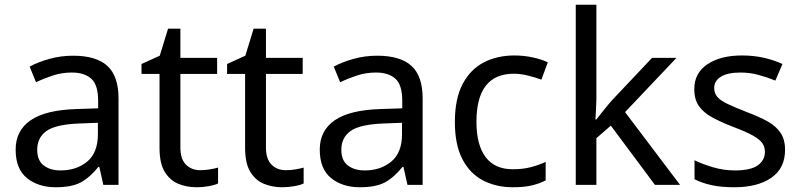

<svg xmlns="http://www.w3.org/2000/svg" viewBox="-20 -780 3377 810"><path d="M288 -545Q386 -545 433 -502Q480 -459 480 -365V0H416L399 -76H395Q360 -32 321.5 -11Q283 10 215 10Q142 10 94 -28.5Q46 -67 46 -149Q46 -229 109 -272.5Q172 -316 303 -320L394 -323V-355Q394 -422 365 -448Q336 -474 283 -474Q241 -474 203 -461.5Q165 -449 132 -433L105 -499Q140 -518 188 -531.5Q236 -545 288 -545ZM314 -259Q214 -255 175.5 -227Q137 -199 137 -148Q137 -103 164.5 -82Q192 -61 235 -61Q303 -61 348 -98.5Q393 -136 393 -214V-262Z M825 -62Q845 -62 866 -65.5Q887 -69 900 -73V-6Q886 1 860 5.5Q834 10 810 10Q768 10 732.5 -4.5Q697 -19 675 -55Q653 -91 653 -156V-468H577V-510L654 -545L689 -659H741V-536H896V-468H741V-158Q741 -109 764.5 -85.5Q788 -62 825 -62Z M1186 -62Q1206 -62 1227 -65.5Q1248 -69 1261 -73V-6Q1247 1 1221 5.5Q1195 10 1171 10Q1129 10 1093.5 -4.5Q1058 -19 1036 -55Q1014 -91 1014 -156V-468H938V-510L1015 -545L1050 -659H1102V-536H1257V-468H1102V-158Q1102 -109 1125.5 -85.5Q1149 -62 1186 -62Z M1571 -545Q1669 -545 1716 -502Q1763 -459 1763 -365V0H1699L1682 -76H1678Q1643 -32 1604.5 -11Q1566 10 1498 10Q1425 10 1377 -28.5Q1329 -67 1329 -149Q1329 -229 1392 -272.5Q1455 -316 1586 -320L1677 -323V-355Q1677 -422 1648 -448Q1619 -474 1566 -474Q1524 -474 1486 -461.5Q1448 -449 1415 -433L1388 -499Q1423 -518 1471 -531.5Q1519 -545 1571 -545ZM1597 -259Q1497 -255 1458.5 -227Q1420 -199 1420 -148Q1420 -103 1447.5 -82Q1475 -61 1518 -61Q1586 -61 1631 -98.5Q1676 -136 1676 -214V-262Z M2144 10Q2073 10 2017.5 -19Q1962 -48 1930.5 -109Q1899 -170 1899 -265Q1899 -364 1932 -426Q1965 -488 2021.5 -517Q2078 -546 2150 -546Q2191 -546 2229 -537.5Q2267 -529 2291 -517L2264 -444Q2240 -453 2208 -461Q2176 -469 2148 -469Q1990 -469 1990 -266Q1990 -169 2028.5 -117.5Q2067 -66 2143 -66Q2187 -66 2220.5 -75Q2254 -84 2282 -97V-19Q2255 -5 2222.5 2.5Q2190 10 2144 10Z M2496 -363Q2496 -347 2494.5 -321Q2493 -295 2492 -276H2496Q2502 -284 2514 -299Q2526 -314 2538.5 -329.5Q2551 -345 2560 -355L2731 -536H2834L2617 -307L2849 0H2743L2557 -250L2496 -197V0H2409V-760H2496Z M3292 -148Q3292 -70 3234 -30Q3176 10 3078 10Q3022 10 2981.5 1Q2941 -8 2910 -24V-104Q2942 -88 2987.5 -74.5Q3033 -61 3080 -61Q3147 -61 3177 -82.5Q3207 -104 3207 -140Q3207 -160 3196 -176Q3185 -192 3156.5 -208Q3128 -224 3075 -244Q3023 -264 2986 -284Q2949 -304 2929 -332Q2909 -360 2909 -404Q2909 -472 2964.5 -509Q3020 -546 3110 -546Q3159 -546 3201.5 -536.5Q3244 -527 3281 -510L3251 -440Q3217 -454 3180 -464Q3143 -474 3104 -474Q3050 -474 3021.5 -456.5Q2993 -439 2993 -409Q2993 -387 3006 -371.5Q3019 -356 3049.5 -341.5Q3080 -327 3131 -307Q3182 -288 3218 -268Q3254 -248 3273 -219.5Q3292 -191 3292 -148Z"/></svg>

Font: Noto Sans SignWriting
Style: Regular
Weight: 400
Designer: Monotype Design Team
Foundry: Monotype Imaging Inc.
Version: Version 2.004; ttfautohint (v1.8.4.7-5d5b)